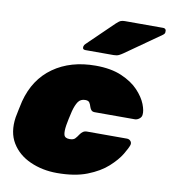

<svg xmlns="http://www.w3.org/2000/svg" viewBox="-86 -839 820 922"><g transform="rotate(10 324.5 -377.5)"><path d="M253 10Q182 10 122.5 -16.5Q63 -43 32 -94Q1 -145 12 -219Q15 -235 20 -259Q25 -283 29 -300Q58 -411 142 -470.5Q226 -530 348 -530Q423 -530 475 -507.5Q527 -485 557.5 -452.5Q588 -420 600.5 -388Q613 -356 610 -336Q609 -325 598.5 -317Q588 -309 577 -309H382Q371 -309 365.5 -314.5Q360 -320 357 -329Q353 -343 347.5 -351Q342 -359 327 -359Q304 -359 292.5 -342Q281 -325 273 -295Q268 -273 264 -255.5Q260 -238 258 -224Q253 -192 257.5 -176.5Q262 -161 285 -161Q303 -161 311 -169Q319 -177 328 -191Q334 -200 342 -205.5Q350 -211 361 -211H556Q567 -211 574 -203Q581 -195 578 -184Q573 -168 554 -136.5Q535 -105 497.5 -71Q460 -37 400 -13.5Q340 10 253 10ZM286 -595Q270 -595 273 -611Q275 -619 281 -624L407 -746Q421 -759 429 -762Q437 -765 448 -765H634Q652 -765 649 -745Q648 -738 641 -733L469 -612Q459 -605 449 -600Q439 -595 423 -595Z"/></g></svg>

Font: Rubik Black
Style: Italic
Weight: 900
Italic angle: -12°
Designer: Hubert and Fischer
Foundry: Hubert and Fischer
Version: Version 2.300;gftools[0.9.30]